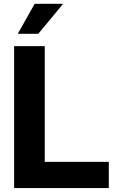

<svg xmlns="http://www.w3.org/2000/svg" viewBox="-20 -964 599 984"><path d="M52.3 -727.5H209.4V-134.4H537.7V0H52.3ZM157.6 -944.4H303.3L176.2 -790.7H71.1Z"/></svg>

Font: Intratopia Thin
Style: Regular
Weight: 100
Designer: Rasmus Andersson
Foundry: rsms
Version: Version 3.000;Glyphs 3.2.3 (3260)